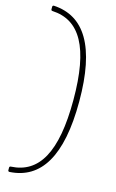

<svg xmlns="http://www.w3.org/2000/svg" viewBox="-140 -844 635 1049"><g transform="rotate(15 177.5 -320.0)"><path d="M28 150C203 140 297 -9 297 -320C297 -631 203 -780 28 -790C23 -790 20 -787 20 -782V-768C20 -763 23 -760 28 -760C185 -752 264 -617 264 -320C264 -23 185 112 28 120C23 120 20 123 20 128V142C20 147 23 150 28 150Z"/></g></svg>

Font: LINE Seed Sans TH Thin
Style: Regular
Weight: 250
Designer: Dalton Maag Ltd | Thai characters by Cadson Demak Co.,Ltd.
Foundry: Dalton Maag Ltd
Version: Version 1.003